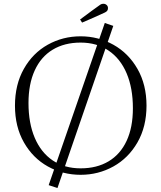

<svg xmlns="http://www.w3.org/2000/svg" viewBox="-20 -896 836 994"><path d="M522.5 -777 566.5 -762 277.5 77.5 232 62.5ZM57.5 -349Q57.5 -458 103.5 -539.5Q149.5 -621 227.2 -664.5Q305 -708 397.5 -708Q488.5 -708 566.8 -664.5Q645 -621 691.8 -539.2Q738.5 -457.5 738.5 -349Q738.5 -240.5 691.8 -159Q645 -77.5 567 -34.2Q489 9 397.5 9Q305.5 9 227.8 -34.2Q150 -77.5 103.8 -158.8Q57.5 -240 57.5 -349ZM668 -335.5Q668 -440 635.5 -516.5Q603 -593 542 -634.2Q481 -675.5 397.5 -675.5Q313.5 -675.5 252.8 -638.8Q192 -602 159.8 -531.5Q127.5 -461 127.5 -362.5Q127.5 -258.5 160 -182.2Q192.5 -106 253.2 -65.2Q314 -24.5 397.5 -24.5Q481.5 -24.5 542.2 -60.8Q603 -97 635.5 -166.8Q668 -236.5 668 -335.5ZM499.5 -872Q503.5 -874.5 507 -875.5Q510.5 -876.5 515 -876.5Q525 -876.5 532 -870.2Q539 -864 539 -854Q539 -845.5 535.2 -840.5Q531.5 -835.5 523.5 -831.5Q502.5 -821.5 466.2 -805.5Q430 -789.5 405 -779L394.5 -795Q415.5 -811 454.8 -839.8Q494 -868.5 499.5 -872Z"/></svg>

Font: Didactic
Style: Regular
Weight: 400
Designer: Tyler Finck
Foundry: Etcetera Type Co
Version: Version 3.007;FEAKit 1.0